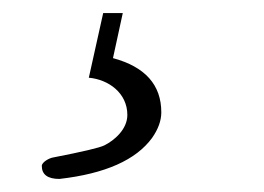

<svg xmlns="http://www.w3.org/2000/svg" viewBox="-20 -14 405 294"><path d="M175 162C175 184.3 154.6 201.2 140 208.5C132.7 212.2 106.7 218.3 62 227C55.5 227.8 44 234.4 44 240C44 253.3 53 260 71 260C141 252 188.3 231 213 197C222.3 183.7 227 170.7 227 158C227 116 202.3 88.3 153 75L168 6H138L116 105C146 107.7 175 128.3 175 162Z"/></svg>

Font: fbb
Style: Italic
Weight: 400
Italic angle: -12°
Designer: David J. Perry, Michael Sharpe
Version: Version 0.991